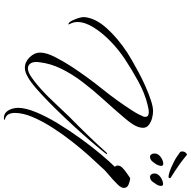

<svg xmlns="http://www.w3.org/2000/svg" viewBox="-18 -806 938 942"><g transform="rotate(90 451.0 -335.0)"><path d="M312 12Q284 12 261 -11.5Q238 -35 238 -62Q238 -93 259 -134.5Q280 -176 308 -219Q358 -295 415.5 -366.5Q473 -438 522 -514Q533 -531 540 -544.5Q547 -558 551 -568Q553 -572 553 -575Q553 -578 553 -580Q553 -589 546.5 -592.5Q540 -596 531 -596Q522 -596 512 -594Q502 -592 494 -590Q439 -577 379.5 -544.5Q320 -512 269 -478Q225 -449 183.5 -409Q142 -369 115 -326Q88 -283 88 -246Q88 -227 97 -210Q100 -204 100 -202Q100 -201 99 -201Q97 -201 94 -203.5Q91 -206 89 -207Q79 -220 71 -243.5Q63 -267 64 -281Q69 -334 117.5 -388.5Q166 -443 239 -491Q251 -499 277 -514Q303 -529 336.5 -547Q370 -565 405.5 -580.5Q441 -596 472.5 -606.5Q504 -617 526 -617Q541 -617 560 -612Q579 -607 593 -596Q607 -585 607 -568Q607 -546 592 -521.5Q577 -497 553 -470Q512 -422 467.5 -373Q423 -324 383.5 -272.5Q344 -221 317.5 -167Q291 -113 285 -57Q285 -54 284.5 -51Q284 -48 284 -45Q284 -24 293 -13.5Q302 -3 315 -3Q334 -3 357.5 -19.5Q381 -36 395 -48Q438 -84 476 -125Q514 -166 553 -206Q596 -248 642.5 -296Q689 -344 729 -389Q731 -391 734.5 -391.5Q738 -392 733 -384Q710 -355 676 -315Q642 -275 601.5 -231Q561 -187 520.5 -145.5Q480 -104 444.5 -71Q409 -38 385 -20Q369 -8 349.5 2Q330 12 312 12ZM560 115Q541 115 530 103.5Q519 92 514 76Q509 60 509 46Q509 9 530.5 -43Q552 -95 586.5 -151.5Q621 -208 660.5 -262.5Q700 -317 736.5 -360.5Q773 -404 798 -429Q792 -437 792 -443Q792 -456 804 -467.5Q816 -479 831 -489Q846 -499 854 -505Q868 -504 885 -497Q902 -490 902 -474Q902 -460 885.5 -443.5Q869 -427 860 -419L830 -393Q823 -387 817.5 -382Q812 -377 808 -372Q783 -346 747.5 -306.5Q712 -267 675 -220Q638 -173 606 -123Q574 -73 554 -25.5Q534 22 534 62Q534 78 540.5 91.5Q547 105 565 110Q568 110 568 112Q568 115 560 115ZM749 -602Q742 -602 737.5 -608.5Q733 -615 733 -624Q733 -642 750.5 -654.5Q768 -667 784 -667Q794 -667 794 -656Q794 -648 787 -634Q783 -627 773 -614.5Q763 -602 749 -602ZM848 -602Q841 -602 836 -608Q831 -614 831 -624Q831 -641 849 -653.5Q867 -666 883 -666Q892 -666 892 -656Q892 -645 885 -634Q881 -627 871.5 -614.5Q862 -602 848 -602ZM846 -693Q838 -693 820 -699Q802 -705 783 -715Q765 -723 753 -731Q741 -739 730 -747Q726 -749 725 -751.5Q724 -754 723 -756V-760Q723 -774 734 -781Q739 -786 742 -781Q750 -774 764.5 -763Q779 -752 786 -747Q797 -739 817.5 -725.5Q838 -712 848 -706Q854 -704 854 -699V-698Q854 -693 846 -693Z"/></g></svg>

Font: The Nautigal
Style: Regular
Weight: 400
Designer: Robert E. Leuschke
Foundry: Robert E. Leuschke
Version: Version 1.100; ttfautohint (v1.8.3)